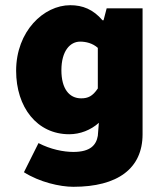

<svg xmlns="http://www.w3.org/2000/svg" viewBox="-20 -532 632 738"><path d="M262 186C432 186 528 116 528 -16V-500H390L378 -454H374C338 -496 298 -512 250 -512C148 -512 42 -412 42 -260C42 -120 122 -16 246 -16C288 -16 329 -32 360 -60L356 -10C350 25 328 52 262 52C224 52 174 42 128 18L72 130C132 168 210 186 262 186ZM292 -154C246 -154 216 -191 216 -262C216 -337 250 -372 288 -372C310 -372 336 -366 356 -348V-192C336 -162 318 -154 292 -154Z"/></svg>

Font: Giro Sans Black
Style: Regular
Weight: 900
Designer: Paul D. Hunt
Foundry: Adobe Systems Incorporated
Version: Version 1.000;PS 1.0;hotconv 1.0.88;makeotf.lib2.5.647800